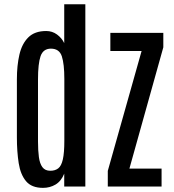

<svg xmlns="http://www.w3.org/2000/svg" viewBox="-20 -889 827 915"><path d="M185.1 6.3C206.9 6.3 226.7 1.1 244.6 -9.5C262.5 -20.1 276.4 -37.4 286.1 -61.5V0H386.7V-868.7H286.1V-683.6C278.3 -699.9 266.8 -713.5 251.7 -724.6C236.6 -735.7 219.4 -741.2 200.2 -741.2C163.7 -741.2 135.3 -731.1 115 -710.9C94.6 -690.8 80.5 -663.3 72.5 -628.7C64.5 -594 60.5 -554.9 60.5 -511.2V-234.4C60.5 -188.8 63.4 -147.9 69.1 -111.6C74.8 -75.3 86.5 -46.5 104.2 -25.4C122 -4.2 148.9 6.3 185.1 6.3ZM219.7 -75.2C203.1 -75.2 190.6 -80.9 182.1 -92.3C173.7 -103.7 168.1 -119.8 165.3 -140.6C162.5 -161.5 161.1 -186 161.1 -214.4V-510.3C161.1 -560.7 165.2 -597.7 173.3 -621.3C181.5 -644.9 197.8 -656.9 222.2 -657.2C249.2 -657.2 266.7 -645 274.7 -620.6C282.6 -596.2 286.6 -560.2 286.6 -512.7V-218.8C286.6 -180 284.3 -150.2 279.5 -129.4C274.8 -108.6 267.5 -94.3 257.6 -86.7C247.6 -79 235 -75.2 219.7 -75.2ZM493.7 0H750V-85.4H596.7L758.3 -663.6V-732.4H505.9V-646H654.8L493.7 -74.7Z"/></svg>

Font: Antonio
Style: Regular
Weight: 400
Designer: Vernon Adams
Foundry: Vernon Adams
Version: Version 1.002